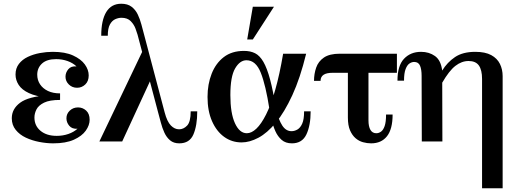

<svg xmlns="http://www.w3.org/2000/svg" viewBox="-20 -756 2781 1026"><path d="M43 -124Q43 -174 87.5 -207Q132 -240 236 -247L234 -234Q172 -241 134.5 -258.5Q97 -276 80 -302Q63 -328 63 -358Q63 -391 81 -414.5Q99 -438 128.5 -452Q158 -466 193 -472.5Q228 -479 262 -479Q328 -479 370.5 -459.5Q413 -440 433.5 -411.5Q454 -383 454 -353Q454 -322 435.5 -304.5Q417 -287 392 -287Q366 -287 348 -304.5Q330 -322 330 -346Q330 -368 345 -386Q360 -404 389 -401Q369 -420 340.5 -430Q312 -440 280 -440Q230 -440 204.5 -416.5Q179 -393 179 -357Q179 -328 194 -305.5Q209 -283 236 -270Q263 -257 301 -257V-222Q245 -222 215.5 -207.5Q186 -193 175 -171.5Q164 -150 164 -128Q164 -84 196.5 -57Q229 -30 283 -30Q316 -30 345 -40Q374 -50 394 -68Q365 -66 350 -84Q335 -102 335 -124Q335 -148 353 -165Q371 -182 397 -182Q422 -182 440.5 -165Q459 -148 459 -116Q459 -87 438.5 -58Q418 -29 375 -9.5Q332 10 264 10Q229 10 190 2.5Q151 -5 118 -20.5Q85 -36 64 -62Q43 -88 43 -124Z M746 -492 794 -349 633 0H511ZM999 -161H1034Q1034 -85 1013.5 -37.5Q993 10 938 10Q908 10 889 -6Q870 -22 858.5 -47Q847 -72 839.5 -101Q832 -130 825 -155L715 -571Q712 -582 704 -603.5Q696 -625 678.5 -643Q661 -661 629 -661Q613 -661 596 -653.5Q579 -646 567.5 -625.5Q556 -605 556 -565H521Q521 -648 548 -692Q575 -736 628 -736Q662 -736 683 -720Q704 -704 716 -679Q728 -654 735.5 -625.5Q743 -597 750 -571L860 -155Q873 -106 893 -85.5Q913 -65 937 -65Q961 -65 980 -85Q999 -105 999 -161Z M1271 5Q1219 5 1178 -24.5Q1137 -54 1113 -108.5Q1089 -163 1089 -238Q1089 -306 1111 -362Q1133 -418 1176 -451Q1219 -484 1284 -484Q1318 -484 1343 -471.5Q1368 -459 1387.5 -425.5Q1407 -392 1423.5 -330.5Q1440 -269 1455 -171H1420Q1400 -301 1373.5 -367.5Q1347 -434 1297 -434Q1262 -434 1236.5 -390.5Q1211 -347 1211 -248Q1211 -151 1235.5 -97.5Q1260 -44 1299 -44Q1324 -44 1350 -68.5Q1376 -93 1402 -144.5Q1428 -196 1451 -276.5Q1474 -357 1493 -469H1616Q1584 -338 1542 -247Q1500 -156 1454 -100.5Q1408 -45 1361 -20Q1314 5 1271 5ZM1540 10Q1506 10 1485 -8.5Q1464 -27 1451.5 -55Q1439 -83 1432.5 -114.5Q1426 -146 1420 -171H1455Q1469 -115 1488.5 -85Q1508 -55 1538 -55Q1554 -55 1569.5 -64Q1585 -73 1595 -95.5Q1605 -118 1605 -161H1640Q1640 -86 1617.5 -38Q1595 10 1540 10ZM1301 -545 1331 -720H1444L1331 -545Z M2101 -367H1757Q1693 -367 1693 -324H1658Q1658 -361 1669.5 -394.5Q1681 -428 1711 -448.5Q1741 -469 1796 -469H2101ZM1949 -392V-113Q1949 -80 1959.5 -62Q1970 -44 1991 -44Q2004 -44 2016 -52.5Q2028 -61 2035.5 -82.5Q2043 -104 2043 -144H2078Q2078 -66 2048 -28Q2018 10 1963 10Q1942 10 1920 4Q1898 -2 1880 -17.5Q1862 -33 1850.5 -59.5Q1839 -86 1839 -128V-392Z M2556 250V-334Q2556 -382 2539 -406Q2522 -430 2484 -430Q2447 -430 2413.5 -404Q2380 -378 2343 -314V-379Q2370 -423 2411.5 -451Q2453 -479 2520 -479Q2573 -479 2605 -461.5Q2637 -444 2651.5 -414.5Q2666 -385 2666 -349V250ZM2234 0 2233 -351Q2233 -385 2224.5 -405Q2216 -425 2193 -425Q2181 -425 2168.5 -417Q2156 -409 2147.5 -387Q2139 -365 2139 -325H2104Q2104 -405 2139 -442Q2174 -479 2230 -479Q2273 -479 2304.5 -456.5Q2336 -434 2343 -379L2344 0Z"/></svg>

Font: Brygada 1918 SemiBold
Style: Regular
Weight: 600
Designer: Mateusz Machalski | Borys Kosmynka | Przemek Hoffer
Foundry: NIEPODLEGLA 2018
Version: Version 3.006